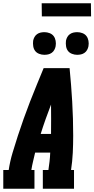

<svg xmlns="http://www.w3.org/2000/svg" viewBox="-30 -1150 575 1170"><path d="M-10 0V-114H23Q31 -167 46.5 -219Q62 -271 79 -323Q96 -375 114.5 -427Q133 -479 153 -530.5Q173 -582 194 -633Q215 -684 236 -735H394Q399 -684 403 -633Q407 -582 410 -530.5Q413 -479 414.5 -427Q416 -375 416 -323Q416 -271 413.5 -219Q411 -167 403 -114H421V0H231V-114H265Q269 -140 272 -166.5Q275 -193 276 -220H184Q178 -193 171.5 -166.5Q165 -140 161 -114H180V0ZM218 -334H281Q282 -379 281.5 -424Q281 -469 281 -513Q264 -469 248 -424Q232 -379 218 -334ZM440 -816Q424 -816 408.5 -822Q393 -828 384 -840Q375 -852 372.5 -868.5Q370 -885 372 -902Q374 -913 380 -924Q386 -935 396 -942Q406 -949 417.5 -951.5Q429 -954 441 -954Q457 -954 472.5 -948Q488 -942 497 -930Q506 -918 509 -901.5Q512 -885 509 -868Q507 -857 501 -846Q495 -835 485 -828Q475 -821 463.5 -818.5Q452 -816 440 -816ZM240 -816Q224 -816 208.5 -822Q193 -828 184 -840Q175 -852 172.5 -868.5Q170 -885 172 -902Q174 -913 180 -924Q186 -935 196 -942Q206 -949 217.5 -951.5Q229 -954 241 -954Q257 -954 272.5 -948Q288 -942 297 -930Q306 -918 309 -901.5Q312 -885 309 -868Q307 -857 301 -846Q295 -835 285 -828Q275 -821 263.5 -818.5Q252 -816 240 -816ZM525 -1050H225L224 -1130H524Z"/></svg>

Font: Iosevka Curly Slab Heavy
Style: Italic
Weight: 900
Italic angle: -9°
Monospace: yes
Designer: Belleve Invis
Foundry: Belleve Invis
Version: Version 22.1.2; ttfautohint (v1.8.4)